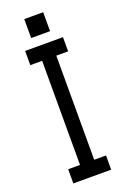

<svg xmlns="http://www.w3.org/2000/svg" viewBox="-159 -881 610 931"><g transform="rotate(-20 146.5 -415.0)"><path d="M244.1 -683.6V-610.4H183.1V-73.2H244.1V0H48.8V-73.2H109.9V-610.4H48.8V-683.6ZM195.3 -830.1V-732.4H97.7V-830.1Z"/></g></svg>

Font: Sanitrixie
Style: Regular
Weight: 400
Designer: Jayvee D. Enaguas (Grand Chaos)
Version: Version 1.1 - 6/9/2013